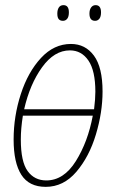

<svg xmlns="http://www.w3.org/2000/svg" viewBox="-20 -717 452 747"><path d="M379 -361Q379 -280 353 -193.5Q327 -107 277 -48.5Q227 10 158 10Q93 10 63 -37Q33 -84 33 -174Q33 -265 61 -351Q89 -437 139.5 -491.5Q190 -546 256 -546Q312 -546 345.5 -500.5Q379 -455 379 -361ZM74 -292H346Q351 -332 351 -360Q351 -442 324 -481.5Q297 -521 252 -521Q191 -521 143.5 -455Q96 -389 74 -292ZM341 -267H69Q61 -217 61 -174Q61 -88 87.5 -51.5Q114 -15 160 -15Q228 -15 275 -90Q322 -165 341 -267ZM203 -664Q203 -679 209 -688Q215 -697 227 -697Q248 -697 248 -669Q248 -652 241.5 -644Q235 -636 225 -636Q214 -636 208.5 -642.5Q203 -649 203 -664ZM328 -664Q328 -679 334.5 -688Q341 -697 352 -697Q373 -697 373 -669Q373 -652 366.5 -644Q360 -636 350 -636Q328 -636 328 -664Z"/></svg>

Font: Noto Serif CondThin
Style: Italic
Weight: 250
Width: 3
Italic angle: -12°
Designer: Monotype Design Team
Foundry: Monotype Imaging Inc.
Version: Version 1.001